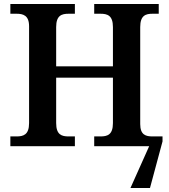

<svg xmlns="http://www.w3.org/2000/svg" viewBox="-20 -734 849 964"><path d="M684 -111V-598C684 -657 712 -665 746 -665H777V-714H453V-665H484C519 -665 547 -657 547 -598V-401H262V-598C262 -657 290 -665 325 -665H356V-714H32V-665H63C96 -665 126 -657 126 -602V-116C126 -57 97 -49 63 -49H32V0H356V-49H325C290 -49 262 -57 262 -116V-344H547V-116C547 -57 519 -49 484 -49H453V0H729L635 210H733L796 -24V-49H746C713 -49 684 -56 684 -111Z"/></svg>

Font: Noto Serif Semi
Style: Regular
Weight: 600
Designer: Monotype Design Team
Foundry: Monotype Imaging Inc.
Version: Version 1.002